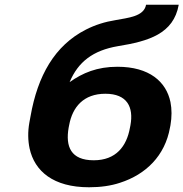

<svg xmlns="http://www.w3.org/2000/svg" viewBox="-20 -781 775 811"><path d="M274 -434C310 -520 373 -568 478 -586C608 -607 713 -638 735 -761H597C588 -711 521 -706 468 -696C424 -689 382 -676 343 -656C211 -589 139 -461 109 -290L104 -263C97 -224 98 -187 105 -154C126 -58 205 10 356 10C404 10 448 4 487 -9C596 -44 677 -123 698 -242L700 -252C706 -287 706 -320 700 -350C682 -436 611 -499 476 -499C390 -499 329 -473 274 -434ZM531 -252 529 -242C515 -163 470 -104 376 -104C279 -104 256 -162 270 -242L272 -252C286 -329 333 -385 425 -385C517 -385 545 -329 531 -252Z"/></svg>

Font: Asimov
Style: XWidIt
Weight: 500
Designer: Google
Version: Version 2.000980; 2014